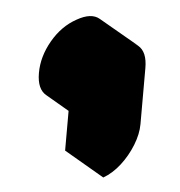

<svg xmlns="http://www.w3.org/2000/svg" viewBox="-36 -205 384 409"><g transform="rotate(5 156.0 0.0)"><path d="M199 50Q169 67 149.5 56Q130 45 130 10Q130 -25 149.5 -59Q169 -93 199 -110Q229 -127 248.5 -116Q268 -105 268 -70V50Q268 71 258.5 95Q249 119 233.5 139Q218 159 199 170ZM199 50V170L113 120V0ZM249 -116Q229 -127 199 -110Q169 -93 149.5 -59Q130 -25 130 10Q130 45 149 56L63 6Q43 -5 43 -40Q43 -75 62.5 -109Q82 -143 113 -160Q143 -177 162 -166Z"/></g></svg>

Font: Nabla
Style: Regular
Weight: 400
Designer: Arthur Reinders Folmer
Foundry: Typearture
Version: Version 1.002